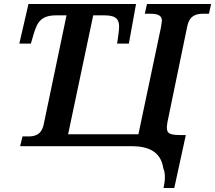

<svg xmlns="http://www.w3.org/2000/svg" viewBox="-20 -734 1080 964"><path d="M801 210H855L913 -56H883C851 -56 831 -60 823 -71C815 -85 816 -103 827 -151L920 -601C932 -657 965 -665 1001 -665H1029L1040 -714H718L707 -665H735C767 -665 793 -659 793 -630C793 -624 790 -614 788 -596L675 -60H322L448 -657H505C568 -657 578 -632 578 -599C578 -581 572 -543 568 -515H627L663 -714H123L77 -515H135L149 -563C168 -627 189 -657 264 -657H314L200 -112C189 -57 156 -49 122 -49H93L81 0H641C717 0 787 22 800 111C814 142 806 188 801 210Z"/></svg>

Font: Noto Serif Semi
Style: Italic
Weight: 600
Italic angle: -12°
Designer: Monotype Design Team
Foundry: Monotype Imaging Inc.
Version: Version 1.901